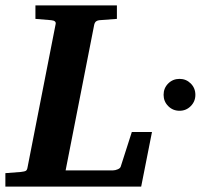

<svg xmlns="http://www.w3.org/2000/svg" viewBox="-35 -691 748 711"><path d="M-15.1 0V-49.8L42 -54.2Q56.2 -55.7 60.8 -58.6Q65.4 -61.5 66.9 -70.8L170.9 -601.1Q174.3 -614.3 154.8 -616.2L96.2 -621.1V-670.9H397.9V-621.1L333 -616.2Q326.7 -615.7 321.5 -612.3Q316.4 -608.9 314 -600.1L208 -60.1H383.8Q391.6 -60.1 400.9 -64Q410.2 -67.9 412.1 -74.2L453.1 -202.1H527.8L487.8 0ZM688.5 -339.8Q688.5 -315.4 671.4 -298.1Q654.3 -280.8 629.9 -280.8Q605 -280.8 587.9 -298.1Q570.8 -315.4 570.8 -339.8Q570.8 -364.7 587.9 -381.8Q605 -398.9 629.9 -398.9Q654.3 -398.9 671.4 -381.8Q688.5 -364.7 688.5 -339.8Z"/></svg>

Font: Charis
Style: Bold Italic
Weight: 700
Italic angle: -11°
Designer: Walt Agee, Miriam Martin, Annie Olsen, Victor Gaultney, Lorna Priest, Alan Ward, Bob Hallissy, Martin Hosken, Sharon Cor
Foundry: SIL Global
Version: Version 7.000